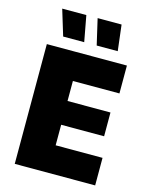

<svg xmlns="http://www.w3.org/2000/svg" viewBox="-133 -1000 846 1084"><g transform="rotate(15 290.0 -458.0)"><path d="M61 -700H529V-537H257V-420H508V-281H257V-161H531V0H61ZM300 -916H440L458 -765H335ZM93 -916H234L262 -765H139Z"/></g></svg>

Font: Chess Sans ExtraBold
Style: Regular
Weight: 800
Designer: Wolf Bōese
Foundry: Wolf Bōese
Version: Version 7.223